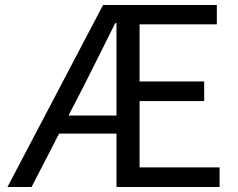

<svg xmlns="http://www.w3.org/2000/svg" viewBox="-20 -753 958 773"><path d="M256 -288 324 -420C364 -500 405 -581 444 -660H449V-288ZM542 -79V-346H802V-425H542V-655H853V-733H395L10 0H107L218 -215H449V0H864V-79Z"/></svg>

Font: Source Han Sans CN Regular
Style: Regular
Weight: 400
Designer: Ryoko NISHIZUKA (kana & ideographs); Paul D. Hunt (Latin, Greek & Cyrillic); Wenlong ZHANG (bopomofo); Sandoll Communica
Foundry: Adobe Systems Incorporated
Version: Version 1.004;PS 1.004;hotconv 1.0.82;makeotf.lib2.5.63406